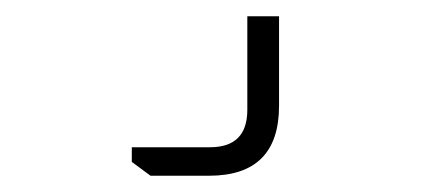

<svg xmlns="http://www.w3.org/2000/svg" viewBox="-20 -40 540 236"><path d="M142 141H238Q284 141 284 95V-20H323V90Q323 176 237 176H165L142 159Z"/></svg>

Font: Oxanium ExtraLight
Style: Regular
Weight: 200
Designer: Severin Meyer
Version: Version 2.000